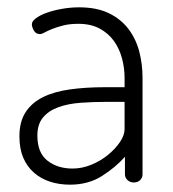

<svg xmlns="http://www.w3.org/2000/svg" viewBox="-20 -498 471 524"><path d="M196 -478Q244 -478 277 -462Q310 -446 330.5 -419Q351 -392 360 -357.5Q369 -323 369 -286V-22Q369 -13 362.5 -6.5Q356 0 345 0Q335 0 328 -6.5Q321 -13 321 -22V-70Q295 -41 258 -17.5Q221 6 171 6Q142 6 117 -2Q92 -10 73 -26.5Q54 -43 43.5 -67.5Q33 -92 33 -126Q33 -166 50 -192Q67 -218 97.5 -233Q128 -248 171 -254Q214 -260 266 -260H320V-286Q320 -312 313 -338.5Q306 -365 291 -386Q276 -407 252 -420Q228 -433 194 -433Q170 -433 152.5 -428.5Q135 -424 122.5 -419Q110 -414 102 -409.5Q94 -405 89 -405Q78 -405 72.5 -414.5Q67 -424 67 -432Q67 -440 78.5 -448.5Q90 -457 108.5 -463.5Q127 -470 150 -474Q173 -478 196 -478ZM320 -220H271Q234 -220 200 -217.5Q166 -215 139.5 -205.5Q113 -196 97.5 -177.5Q82 -159 82 -128Q82 -81 109.5 -59.5Q137 -38 178 -38Q204 -38 229.5 -48.5Q255 -59 275 -75.5Q295 -92 307.5 -110.5Q320 -129 320 -146Z"/></svg>

Font: AkaAcidDosis
Style: Light
Weight: 300
Designer: Edgar Tolentino, Pablo Impallari, Igino Marini, Aka-Acid
Foundry: Edgar Tolentino, Pablo Impallari, Igino Marini, Aka-Acid
Version: Version 1.007